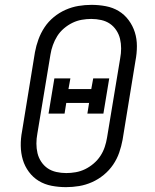

<svg xmlns="http://www.w3.org/2000/svg" viewBox="-20 -763 640 791"><path d="M252 8Q222 8 193 2.5Q164 -3 140 -17.5Q116 -32 99 -55Q82 -78 74 -105Q66 -132 65.5 -162Q65 -192 71 -223L124 -548Q129 -575 138.5 -601Q148 -627 163.5 -650.5Q179 -674 201.5 -692.5Q224 -711 250 -722.5Q276 -734 303 -738.5Q330 -743 357 -743Q387 -743 416 -737.5Q445 -732 469 -717.5Q493 -703 510 -680Q527 -657 535.5 -630Q544 -603 544 -573Q544 -543 538 -512L485 -187Q480 -160 471 -134Q462 -108 446 -84.5Q430 -61 407.5 -42.5Q385 -24 359 -12.5Q333 -1 306 3.5Q279 8 252 8ZM253 -50Q272 -50 292 -53.5Q312 -57 330.5 -66Q349 -75 365.5 -89Q382 -103 393.5 -120.5Q405 -138 411.5 -157.5Q418 -177 421 -196L475 -522Q479 -543 479 -563.5Q479 -584 474.5 -603Q470 -622 459 -638.5Q448 -655 432.5 -665.5Q417 -676 397 -680.5Q377 -685 356 -685Q337 -685 317 -681.5Q297 -678 278.5 -669Q260 -660 243.5 -646Q227 -632 216 -614.5Q205 -597 198 -577.5Q191 -558 188 -539L134 -213Q130 -192 130 -171.5Q130 -151 134.5 -132Q139 -113 150 -96.5Q161 -80 176.5 -69.5Q192 -59 212 -54.5Q232 -50 253 -50ZM180 -295 204 -440H270L262 -396H356L364 -440H430L406 -295H340L347 -339H253L246 -295Z"/></svg>

Font: Iosevka Etoile Light
Style: Italic
Weight: 300
Italic angle: -9°
Designer: Belleve Invis
Foundry: Belleve Invis
Version: Version 22.1.2; ttfautohint (v1.8.4)